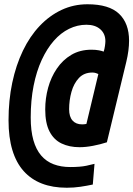

<svg xmlns="http://www.w3.org/2000/svg" viewBox="-20 -729 625 900"><path d="M293 151Q227 151 176.5 131.5Q126 112 91 73Q56 34 38 -25.5Q20 -85 20 -165Q20 -259 37.5 -341.5Q55 -424 87.5 -491.5Q120 -559 166 -607.5Q212 -656 268.5 -682.5Q325 -709 390 -709Q491 -709 538 -664.5Q585 -620 585 -538Q585 -493 572 -439L481 -62Q450 -52 416 -45.5Q382 -39 353 -39Q305 -39 268.5 -56.5Q232 -74 212 -113Q192 -152 192 -216Q192 -268 205.5 -317.5Q219 -367 246.5 -407.5Q274 -448 314.5 -472Q355 -496 409 -496Q429 -496 444 -493Q459 -490 466 -487Q470 -499 472 -513.5Q474 -528 474 -536Q474 -571 450 -592Q426 -613 385 -613Q343 -613 304 -594Q265 -575 232.5 -538Q200 -501 175.5 -448Q151 -395 137.5 -327Q124 -259 124 -178Q124 -116 136.5 -72Q149 -28 173 0Q197 28 231.5 41Q266 54 309 54Q356 54 384.5 48Q413 42 423 39L415 136Q387 142 356.5 146.5Q326 151 293 151ZM365 -146Q368 -146 374.5 -146.5Q381 -147 385 -148L441 -382Q437 -384 429.5 -386.5Q422 -389 413 -389Q374 -389 350 -363.5Q326 -338 315 -298.5Q304 -259 304 -217Q304 -182 320 -164Q336 -146 365 -146Z"/></svg>

Font: Ubuntu Sans Mono
Style: Bold Italic
Weight: 700
Italic angle: -13.5°
Monospace: yes
Designer: Dalton Maag Ltd
Foundry: Dalton Maag Ltd
Version: Version 1.006